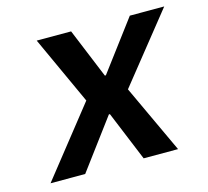

<svg xmlns="http://www.w3.org/2000/svg" viewBox="-82 -622 775 717"><g transform="rotate(-15 305.0 -264.0)"><path d="M238 -264 117 -528H250L329 -336H333L477 -528H610L399 -264L522 0H389L310 -192H306L163 0H29Z"/></g></svg>

Font: Be Vietnam SemiBold
Style: Italic
Weight: 600
Italic angle: -9.556°
Designer: Gabriel Lam
Foundry: TypeRant
Version: Version 3.000